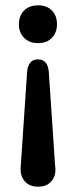

<svg xmlns="http://www.w3.org/2000/svg" viewBox="-20 -513 285 721"><path d="M123 188Q89 188 71.5 166Q54 144 58 110L82 -246Q87 -290 123 -290Q158 -290 163 -246L187 110Q192 144 174.5 166Q157 188 123 188ZM123 -351Q90 -351 70.5 -371Q51 -391 51 -422Q51 -454 70.5 -473.5Q90 -493 123 -493Q156 -493 175 -473.5Q194 -454 194 -422Q194 -391 175 -371Q156 -351 123 -351Z"/></svg>

Font: Chiron GoRound TC M
Style: Regular
Weight: 500
Designer: Ryoko NISHIZUKA 西塚涼子 (kana, bopomofo & ideographs); Paul D. Hunt (Latin, Greek & Cyrillic); Sandoll Communications 산돌커뮤니
Foundry: Adobe
Version: Version 1.000;hotconv 1.1.1;makeotfexe 2.6.0